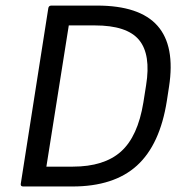

<svg xmlns="http://www.w3.org/2000/svg" viewBox="-20 -675 668 695"><path d="M64 0Q53.7 0 55.2 -9.8L154.8 -645Q156.2 -654.8 166 -654.8H331.1Q485.4 -654.8 550 -581.8Q614.7 -508.8 591.8 -360.8L584 -310.1Q559.1 -151.4 475.8 -75.7Q392.6 0 242.2 0ZM147.9 -71.8H243.2Q356.9 -71.8 418 -126.5Q479 -181.2 499 -304.2L508.8 -366.2Q526.9 -477.5 483.4 -530.3Q439.9 -583 323.2 -583H229Z"/></svg>

Font: Sofia Sans
Style: Italic
Weight: 400
Italic angle: -9°
Designer: Botio Nikoltchev, Ani Petrova
Foundry: lettersoup
Version: Version 4.100